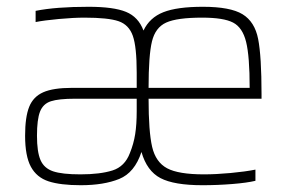

<svg xmlns="http://www.w3.org/2000/svg" viewBox="-20 -538 856 566"><path d="M751 -247H418Q418 -150 428.5 -105Q439 -60 472.5 -42Q506 -24 581 -24Q617 -24 660 -28Q703 -32 733 -38V-5Q708 1 664.5 4.5Q621 8 577 8Q493 8 453 -13Q413 -34 397 -90Q377 -29 331.5 -10.5Q286 8 218 8Q158 8 123 -3.5Q88 -15 71 -46.5Q54 -78 54 -138Q54 -193 66 -223Q78 -253 107.5 -266Q137 -279 192 -279H383V-324Q383 -400 371.5 -432.5Q360 -465 329.5 -475.5Q299 -486 229 -486Q197 -486 153.5 -482Q110 -478 85 -473V-506Q145 -518 241 -518Q315 -518 351.5 -503Q388 -488 403 -448Q421 -486 461.5 -502Q502 -518 578 -518Q659 -518 695 -496Q731 -474 741 -423Q751 -372 751 -260ZM418 -279H716Q716 -372 705.5 -414.5Q695 -457 667 -471.5Q639 -486 576 -486Q502 -486 470 -471.5Q438 -457 428 -416Q418 -375 418 -279ZM383 -247H201Q153 -247 130 -239.5Q107 -232 98 -209Q89 -186 89 -138Q89 -90 99.5 -66Q110 -42 136.5 -33Q163 -24 217 -24Q275 -24 311.5 -35.5Q348 -47 363 -87Q374 -114 378.5 -142.5Q383 -171 383 -210Z"/></svg>

Font: Saira Semi Condensed Thin
Style: Regular
Weight: 100
Width: 4
Designer: Hector Gatti with collaboration of the Omnibus-Type team
Foundry: Omnibus-Type
Version: Version 1.001; ttfautohint (v1.8)